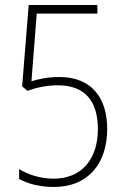

<svg xmlns="http://www.w3.org/2000/svg" viewBox="-20 -734 497 763"><path d="M216 -428C169 -428 130 -419 105 -411L126 -680H367V-714H94L68 -391L89 -373C121 -385 164 -395 210 -395C321 -395 369 -328 369 -221C369 -107 309 -24 193 -24C139 -24 90 -41 56 -62V-23C89 -4 138 9 194 9C332 9 406 -86 406 -222C406 -346 343 -428 216 -428Z"/></svg>

Font: Noto Sans Bengali Condensed ExtraLight
Style: Regular
Weight: 200
Width: 3
Designer: Joana Ranito - Universal Thirst; Jelle Bosma - Monotype Design Team
Foundry: Universal Thirst ehf.
Version: Version 3.000